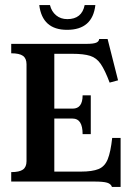

<svg xmlns="http://www.w3.org/2000/svg" viewBox="-20 -712 509 753"><path d="M24 -37Q56 -37 70 -47Q84 -57 84 -80V-460Q84 -483 70 -493Q56 -503 24 -503V-540H320Q346 -540 357 -544.5Q368 -549 369 -559H402L443 -397L410 -388Q392 -436 375.5 -460.5Q359 -485 333.5 -493Q308 -501 264 -501H193V-286H265Q304 -286 304 -338H336V-186H304Q304 -247 265 -247H193V-39H297Q342 -39 366.5 -49Q391 -59 402.5 -87.5Q414 -116 420 -171H453V21H419Q415 9 400 4.5Q385 0 350 0H24ZM312 -692H354Q343 -595 243 -595Q146 -595 134 -692H176Q182 -667 200 -652Q218 -637 244 -637Q301 -637 312 -692Z"/></svg>

Font: Girassol
Style: Regular
Weight: 400
Width: 3
Designer: Liam Spradlin
Version: Version 1.004